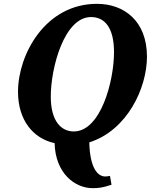

<svg xmlns="http://www.w3.org/2000/svg" viewBox="-20 -745 789 1002"><path d="M464 237C495 237 518 234 562 219L554 173C544 175 537 176 529 176C490 176 449 132 446 -2C645 -65 747 -287 747 -449C747 -636 627 -725 486 -725C216 -725 74 -460 74 -266C74 -118 153 -22 265 2C269 160 371 237 464 237ZM365 -59C299 -59 245 -113 245 -241C245 -391 315 -656 455 -656C527 -656 575 -600 575 -473C575 -320 505 -59 365 -59Z"/></svg>

Font: Noto Serif SemiCondensed Extra
Style: Italic
Weight: 800
Width: 4
Italic angle: -12°
Designer: Monotype Design Team
Foundry: Monotype Imaging Inc.
Version: Version 1.901